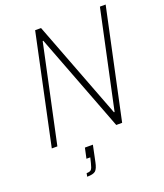

<svg xmlns="http://www.w3.org/2000/svg" viewBox="-163 -795 965 1131"><g transform="rotate(-20 319.5 -230.0)"><path d="M47 0 193 -688H230L464 -75H468L599 -688H635L488 0H451L217 -613H213L82 0ZM234 160 242 127H218L232 62H282L261 163Q253 203 238.5 215.5Q224 228 186 228L190 207Q211 207 219 198.5Q227 190 234 160Z"/></g></svg>

Font: Saira Semi Condensed Thin
Style: Italic
Weight: 100
Width: 4
Italic angle: -12°
Designer: Hector Gatti with collaboration of the Omnibus-Type team
Foundry: Omnibus-Type
Version: Version 1.001; ttfautohint (v1.8)